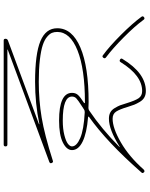

<svg xmlns="http://www.w3.org/2000/svg" viewBox="95 -875 810 1040"><g transform="rotate(-90 500.0 -355.0)"><path d="M227 -370Q227 -345 272 -325.5Q317 -306 412 -301Q422 -301 427 -305Q439 -313 444 -316Q477 -337 487 -346.5Q497 -356 497 -370Q497 -420 367 -420Q322 -420 288.5 -411.5Q255 -403 241 -392Q227 -381 227 -370ZM102 18Q93 26 87 20Q79 12 86 6Q249 -180 387 -278Q389 -280 388 -281.5Q387 -283 385 -283Q299 -290 253 -312.5Q207 -335 207 -370Q207 -399 248 -419.5Q289 -440 367 -440Q517 -440 517 -370Q517 -350 505.5 -337.5Q494 -325 463 -305Q461 -304 461.5 -302Q462 -300 464 -300H467Q646 -300 746.5 -340Q847 -380 847 -450Q847 -466 842 -478.5Q837 -491 820.5 -505Q804 -519 775.5 -528.5Q747 -538 696.5 -544Q646 -550 577 -550Q477 -550 384 -534.5Q291 -519 150 -474Q141 -470 137 -480Q133 -489 143 -493L751 -718Q752 -718 752 -719Q752 -720 751 -720H237Q227 -720 227 -730Q227 -740 237 -740H801Q810 -740 810 -730Q810 -721 801 -717L348 -549Q347 -549 347 -548Q347 -547 349 -547Q460 -570 577 -570Q728 -570 797.5 -541Q867 -512 867 -450Q867 -369 762.5 -324.5Q658 -280 467 -280Q461 -280 450.5 -280.5Q440 -281 435 -281Q427 -281 420 -276Q321 -209 224 -113V-112H226Q317 -170 377 -170Q397 -170 411 -162.5Q425 -155 435 -138Q445 -121 449.5 -109.5Q454 -98 461 -74Q475 -28 488 -9Q501 10 527 10Q611 10 683 -106Q688 -115 697 -110Q706 -105 701 -97Q624 30 527 30Q507 30 492.5 22Q478 14 468 -3Q458 -20 453 -32.5Q448 -45 441 -68Q428 -112 415.5 -131Q403 -150 377 -150Q326 -150 249 -105.5Q172 -61 102 18ZM720 -203Q769 -167 831 -105Q893 -43 929 6Q935 14 927 20Q919 26 913 18Q879 -29 817.5 -90Q756 -151 709 -186Q701 -192 707 -200Q713 -208 720 -203Z"/></g></svg>

Font: Rounded Mplus 1c Thin
Style: Regular
Weight: 250
Version: Version 1.059.20150529